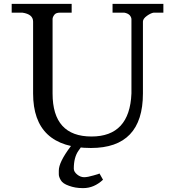

<svg xmlns="http://www.w3.org/2000/svg" viewBox="-20 -760 899 986"><path d="M334 194Q366 206 404 206H408Q463 206 509 163L491 131Q489 133 460 141Q430 150 412 150Q393 150 376 136Q359 122 359 106Q359 48 383 14L403 -14L348 -15L342 -7Q282 73 282 116Q282 123 282 135Q282 148 292 165Q302 183 334 194ZM95 -695Q150 -687 150 -649V-280Q150 0 447 0Q714 0 714 -280V-649Q714 -664 735 -679Q755 -693 769 -695H819V-740H558V-695H618Q636 -692 646 -682Q655 -671 655 -661V-280Q646 -59 450 -59Q250 -59 250 -280V-662Q250 -672 259 -684Q267 -695 288 -695H348V-740H40V-695Z"/></svg>

Font: Sawarabi Mincho
Style: Regular
Weight: 400
Version: Version 1.082; ttfautohint (v1.8.4.7-5d5b)